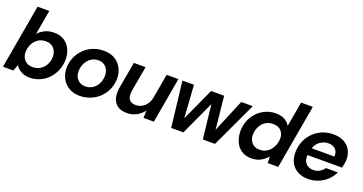

<svg xmlns="http://www.w3.org/2000/svg" viewBox="-37 -1329 3726 1969"><g transform="rotate(20 1825.5 -344.0)"><path d="M293 12Q238 12 198.5 -11.5Q159 -35 140 -68L114 0H1L124 -700H252L205 -433Q233 -464 275.5 -486Q318 -508 378 -508Q431 -508 469 -489Q507 -470 531.5 -439Q556 -408 568 -370Q580 -332 580 -294Q580 -230 558.5 -174.5Q537 -119 498 -77Q459 -35 406.5 -11.5Q354 12 293 12ZM286 -100Q334 -100 370.5 -123.5Q407 -147 427 -186Q447 -225 447 -272Q447 -325 415 -360.5Q383 -396 328 -396Q275 -396 239 -369.5Q203 -343 185 -302.5Q167 -262 167 -220Q167 -168 199.5 -134Q232 -100 286 -100Z M839 12Q772 12 722.5 -17.5Q673 -47 645.5 -97.5Q618 -148 618 -209Q618 -272 641 -326.5Q664 -381 705 -422Q746 -463 800.5 -485.5Q855 -508 919 -508Q978 -508 1020.5 -488.5Q1063 -469 1090 -437Q1117 -405 1130 -366.5Q1143 -328 1143 -289Q1143 -226 1120 -171Q1097 -116 1055.5 -75Q1014 -34 958.5 -11Q903 12 839 12ZM861 -99Q907 -99 942 -122.5Q977 -146 996.5 -185.5Q1016 -225 1016 -272Q1016 -325 985 -361Q954 -397 901 -397Q854 -397 819 -372.5Q784 -348 764.5 -307.5Q745 -267 745 -220Q745 -168 777 -133.5Q809 -99 861 -99Z M1355 12Q1278 12 1235.5 -30.5Q1193 -73 1193 -153Q1193 -182 1199 -216L1249 -496H1377L1329 -228Q1328 -221 1326.5 -207.5Q1325 -194 1325 -186Q1325 -96 1414 -96Q1467 -96 1508.5 -133.5Q1550 -171 1561 -236L1607 -496H1735L1648 0H1535L1538 -82Q1507 -39 1460 -13.5Q1413 12 1355 12Z M1837 0 1779 -496H1905L1929 -139L2092 -496H2234L2271 -138L2421 -496H2547L2315 0H2182L2141 -371L1970 0Z M2713 12Q2661 12 2623 -7.5Q2585 -27 2561.5 -59Q2538 -91 2526.5 -130Q2515 -169 2515 -208Q2515 -277 2538.5 -332.5Q2562 -388 2602 -427.5Q2642 -467 2692 -487.5Q2742 -508 2795 -508Q2857 -508 2895 -485.5Q2933 -463 2952 -428L3000 -700H3128L3005 0H2890L2888 -71Q2860 -38 2817.5 -13Q2775 12 2713 12ZM2762 -100Q2803 -100 2833.5 -116.5Q2864 -133 2884 -159.5Q2904 -186 2914.5 -217.5Q2925 -249 2925 -280Q2925 -332 2894 -364Q2863 -396 2809 -396Q2767 -396 2736 -380Q2705 -364 2685.5 -338Q2666 -312 2656.5 -281.5Q2647 -251 2647 -223Q2647 -171 2677.5 -135.5Q2708 -100 2762 -100Z M3335 12Q3236 12 3177.5 -45Q3119 -102 3119 -199Q3119 -263 3141.5 -319Q3164 -375 3205 -417.5Q3246 -460 3302.5 -484Q3359 -508 3426 -508Q3491 -508 3538.5 -483.5Q3586 -459 3611.5 -414.5Q3637 -370 3637 -311Q3637 -287 3632.5 -261.5Q3628 -236 3622 -217H3246Q3245 -213 3245 -209Q3245 -205 3245 -200Q3245 -150 3275 -121.5Q3305 -93 3353 -93Q3391 -93 3420.5 -110.5Q3450 -128 3469 -156H3599Q3572 -99 3529 -62Q3486 -25 3435.5 -6.5Q3385 12 3335 12ZM3262 -297H3509Q3510 -301 3510 -304Q3510 -307 3510 -308Q3511 -352 3483 -378Q3455 -404 3409 -404Q3363 -404 3322 -377.5Q3281 -351 3262 -297Z"/></g></svg>

Font: Rethink Sans
Style: Bold Italic
Weight: 700
Italic angle: -10°
Designer: The Rethink Sans project authors (Hans Thiessen). DM Sans designed by Colophon Foundry.
Foundry: Rethink Communications LLC
Version: Version 1.001